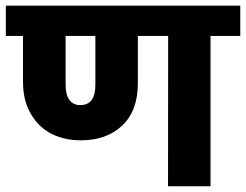

<svg xmlns="http://www.w3.org/2000/svg" viewBox="-35 -651 859 671"><path d="M245.6 -283.7Q298.3 -283.7 298.3 -354V-525.4H194.3V-354Q194.3 -319.8 207.5 -301.8Q220.7 -283.7 245.6 -283.7ZM446.8 -525.4V-360.8Q446.8 -263.7 392.1 -212.2Q337.4 -160.6 247.6 -160.6Q191.4 -160.6 146.5 -182.6Q101.6 -204.6 73.5 -251.7Q45.4 -298.8 45.4 -364.7V-525.4H-14.6V-631.3H804.7V-525.4H700.7V0H552.2L552.7 -525.4Z"/></svg>

Font: Yantramanav Black
Style: Regular
Weight: 900
Version: Version 1.001;PS 1.0;hotconv 1.0.72;makeotf.lib2.5.5900; ttf